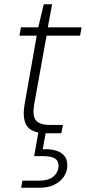

<svg xmlns="http://www.w3.org/2000/svg" viewBox="-20 -624 402 899"><path d="M199 0Q156 0 130 -13.5Q104 -27 95.5 -57Q87 -87 95 -135L152 -457H71L78 -496H159L185 -604H224L204 -496H362L355 -457H198L140 -135Q131 -82 148 -60.5Q165 -39 214 -39H275L267 0ZM79 255 85 222H162Q206 222 228.5 204Q251 186 254 159Q256 132 239 119.5Q222 107 180 107H140L160 -7H195L180 75Q220 73 246.5 82.5Q273 92 285 111Q297 130 295 157Q293 184 276.5 206.5Q260 229 232 242Q204 255 167 255Z"/></svg>

Font: DM Sans 24pt ExtraLight
Style: Italic
Weight: 250
Italic angle: -10°
Designer: Colophon Foundry, Jonny Pinhorn
Foundry: Colophon Foundry
Version: Version 4.004;gftools[0.9.30]